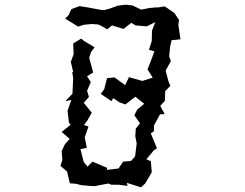

<svg xmlns="http://www.w3.org/2000/svg" viewBox="-20 -774 1040 816"><path d="M325 -610 291 -589 293 -544 281 -511 291 -468 287 -467 291 -442 288 -376 258 -344 283 -349 267 -303 273 -253 280 -244 242 -213 276 -184 256 -161 242 -132 245 -94 237 -69 265 -45 277 5 302 7 326 13 360 16 383 17 440 6 453 11H483L522 16L519 3L579 22L597 6L625 -42L621 -89L602 -97L633 -134L647 -144L621 -207L635 -217L634 -240L660 -288L680 -289L661 -324L681 -346L682 -387L704 -409L696 -428L684 -474L706 -514L699 -535L703 -575L709 -603L747 -607L738 -669L740 -683L741 -689L721 -719L680 -747L649 -742L647 -743L615 -740L580 -733L543 -751L515 -754L481 -750L445 -737L422 -731L409 -732L356 -742L318 -748L283 -735L272 -710L257 -695L312 -661L338 -669L371 -672L397 -670L422 -658L435 -649L456 -666L505 -651L538 -677L556 -666L604 -662L640 -680L626 -644L625 -600L613 -562L636 -556L623 -520L607 -479L629 -444L585 -430L528 -446L512 -412L467 -445L435 -442L423 -395L408 -375L454 -344L461 -357L488 -339L513 -330L555 -363L593 -333L563 -308L551 -284L575 -250L557 -227L555 -195L561 -164L554 -109L537 -90L503 -87L484 -58L435 -52V-61L373 -87L352 -66L336 -85L322 -140L349 -146L340 -190L356 -236L337 -243L352 -263L370 -295L336 -337L358 -362L350 -388L366 -425L350 -450L376 -466L359 -528L367 -553L382 -573L337 -600Z"/></svg>

Font: チョークS
Style: Regular
Weight: 400
Designer: [Stick] Fontworks Inc.
Foundry: [Stick] Fontworks Inc.
Version: Version 1.200;FEAKit 1.0